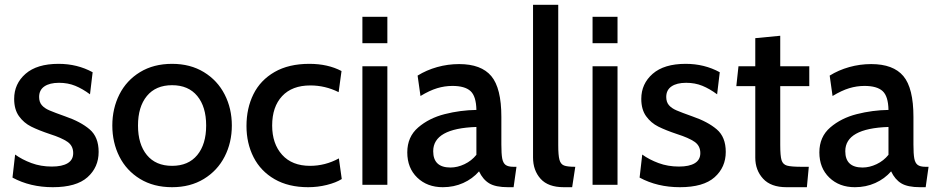

<svg xmlns="http://www.w3.org/2000/svg" viewBox="-20 -770 3899 800"><path d="M32 -30 43 -126Q72 -105 111 -90.5Q150 -76 196 -76Q239 -76 262 -90Q285 -104 285 -132Q285 -163 260.5 -179.5Q236 -196 189 -211Q141 -227 110 -242.5Q79 -258 59 -286Q39 -314 39 -358Q39 -421 86.5 -462.5Q134 -504 224 -504Q302 -504 366 -469L355 -377Q324 -400 293.5 -412.5Q263 -425 226 -425Q187 -425 165 -410Q143 -395 143 -366Q143 -345 154 -332Q165 -319 186 -310Q207 -301 252 -285Q316 -263 353.5 -231Q391 -199 391 -137Q391 -73 344.5 -31.5Q298 10 200 10Q106 10 32 -30Z M448 -247Q448 -318 477.5 -376.5Q507 -435 563.5 -469.5Q620 -504 697 -504Q773 -504 829.5 -469.5Q886 -435 916 -376.5Q946 -318 946 -247Q946 -176 916 -117.5Q886 -59 829.5 -24.5Q773 10 697 10Q620 10 563.5 -24.5Q507 -59 477.5 -117.5Q448 -176 448 -247ZM839 -247Q839 -325 802 -370Q765 -415 697 -415Q629 -415 592 -370Q555 -325 555 -247Q555 -169 592 -124Q629 -79 697 -79Q765 -79 802 -124Q839 -169 839 -247Z M1007 -245Q1007 -319 1036 -377.5Q1065 -436 1124 -470Q1183 -504 1269 -504Q1346 -504 1403 -474L1391 -386Q1335 -414 1273 -414Q1197 -414 1155.5 -369.5Q1114 -325 1114 -247Q1114 -171 1155.5 -125Q1197 -79 1272 -79Q1335 -79 1392 -110L1404 -24Q1380 -9 1342 0.5Q1304 10 1264 10Q1182 10 1124 -23.5Q1066 -57 1036.5 -115Q1007 -173 1007 -245Z M1490 -700H1594V-590H1490ZM1490 -494H1594V0H1490Z M1677 -135Q1677 -200 1722.5 -239Q1768 -278 1833 -294.5Q1898 -311 1965 -312Q1964 -369 1940.5 -390.5Q1917 -412 1865 -412Q1833 -412 1801.5 -402.5Q1770 -393 1732 -370L1720 -455Q1757 -478 1801.5 -490.5Q1846 -503 1893 -503Q1985 -503 2027 -453Q2069 -403 2069 -283V-168Q2069 -129 2072.5 -110Q2076 -91 2086.5 -83Q2097 -75 2120 -75H2132L2120 10H2097Q2045 10 2018.5 -6Q1992 -22 1976 -56Q1949 -25 1910 -7.5Q1871 10 1825 10Q1760 10 1718.5 -30Q1677 -70 1677 -135ZM1965 -125V-241Q1785 -235 1785 -140Q1785 -72 1857 -72Q1886 -72 1915.5 -86Q1945 -100 1965 -125Z M2201 -114V-750H2306V-165Q2306 -123 2311 -104.5Q2316 -86 2330 -80.5Q2344 -75 2377 -75L2364 10H2329Q2264 10 2232.5 -25Q2201 -60 2201 -114Z M2449 -700H2553V-590H2449ZM2449 -494H2553V0H2449Z M2645 -30 2656 -126Q2685 -105 2724 -90.5Q2763 -76 2809 -76Q2852 -76 2875 -90Q2898 -104 2898 -132Q2898 -163 2873.5 -179.5Q2849 -196 2802 -211Q2754 -227 2723 -242.5Q2692 -258 2672 -286Q2652 -314 2652 -358Q2652 -421 2699.5 -462.5Q2747 -504 2837 -504Q2915 -504 2979 -469L2968 -377Q2937 -400 2906.5 -412.5Q2876 -425 2839 -425Q2800 -425 2778 -410Q2756 -395 2756 -366Q2756 -345 2767 -332Q2778 -319 2799 -310Q2820 -301 2865 -285Q2929 -263 2966.5 -231Q3004 -199 3004 -137Q3004 -73 2957.5 -31.5Q2911 10 2813 10Q2719 10 2645 -30Z M3127 -113V-411H3048L3057 -494H3127V-611L3231 -621V-494H3352V-411H3231V-166Q3231 -120 3236.5 -102.5Q3242 -85 3259 -80Q3276 -75 3323 -75H3350L3342 10H3257Q3192 10 3159.5 -25.5Q3127 -61 3127 -113Z M3394 -135Q3394 -200 3439.5 -239Q3485 -278 3550 -294.5Q3615 -311 3682 -312Q3681 -369 3657.5 -390.5Q3634 -412 3582 -412Q3550 -412 3518.5 -402.5Q3487 -393 3449 -370L3437 -455Q3474 -478 3518.5 -490.5Q3563 -503 3610 -503Q3702 -503 3744 -453Q3786 -403 3786 -283V-168Q3786 -129 3789.5 -110Q3793 -91 3803.5 -83Q3814 -75 3837 -75H3849L3837 10H3814Q3762 10 3735.5 -6Q3709 -22 3693 -56Q3666 -25 3627 -7.5Q3588 10 3542 10Q3477 10 3435.5 -30Q3394 -70 3394 -135ZM3682 -125V-241Q3502 -235 3502 -140Q3502 -72 3574 -72Q3603 -72 3632.5 -86Q3662 -100 3682 -125Z"/></svg>

Font: Cabin Medium
Style: Regular
Weight: 500
Designer: Pablo Impallari
Foundry: Pablo Impallari. http://www.impallari.com Igino Marini. http://www.ikern.com
Version: Version 2.001